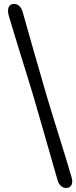

<svg xmlns="http://www.w3.org/2000/svg" viewBox="-20 -779 388 979"><path d="M149.8 -290.3Q161.8 -249.2 178.6 -191Q195.4 -132.9 213.4 -70.2Q231.4 -7.6 247.2 48.3Q262.9 104.3 273.8 140.6Q278.5 158.2 291.6 169.7Q304.7 181.3 322.6 179Q338.9 177 345.4 161.9Q351.9 146.7 344.6 123.7Q334 86.3 317.1 31.4Q300.2 -23.5 281.3 -84.3Q262.5 -145.2 245.1 -201.4Q227.6 -257.7 215.9 -297.3Q204.6 -336.7 188.3 -393.3Q171.9 -449.8 154.2 -511.4Q136.5 -573 121 -627.9Q105.6 -682.7 95.3 -719Q89.9 -738.6 76.5 -750Q63.1 -761.3 45.6 -758.6Q29.8 -756.4 23.7 -740.9Q17.7 -725.5 24.2 -701Q34.9 -664.2 51 -611.2Q67 -558.3 85.3 -499.8Q103.5 -441.3 120.5 -386.4Q137.4 -331.5 149.8 -290.3Z"/></svg>

Font: Fraunces 144pt S100 SemiBold
Style: Italic
Weight: 600
Italic angle: -16°
Version: Version 1.000; ttfautohint (v1.8.3)